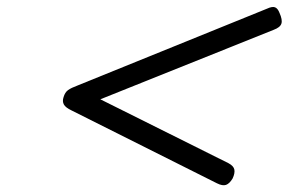

<svg xmlns="http://www.w3.org/2000/svg" viewBox="-20 -722 831 553"><path d="M605 -194 186 -404Q169 -412 164 -421Q159 -430 163 -442Q167 -456 176 -462.5Q185 -469 204 -476L749 -697Q764 -704 772 -701Q780 -698 785 -685Q794 -665 790.5 -654Q787 -643 768 -636L269 -436L638 -252Q653 -244 655 -233.5Q657 -223 650 -208Q641 -193 631 -189.5Q621 -186 605 -194Z"/></svg>

Font: Playwrite RO Light
Style: Regular
Weight: 300
Version: Version 1.002